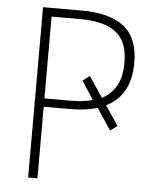

<svg xmlns="http://www.w3.org/2000/svg" viewBox="-52 -758 647 802"><g transform="rotate(5 272.0 -357.0)"><path d="M496 -516Q496 -446 470 -399.5Q444 -353 394 -329L449 -247L420 -225L360 -315Q334 -307 306 -303.5Q278 -300 246 -300H135V0H96V-714H260Q376 -714 436 -667Q496 -620 496 -516ZM135 -335H243Q270 -335 293.5 -337.5Q317 -340 337 -346L287 -423L316 -445L374 -358Q412 -378 433.5 -415Q455 -452 455 -514Q455 -600 406 -639Q357 -678 254 -678H135Z"/></g></svg>

Font: Noto Sans Disp ExtLt
Style: Regular
Weight: 200
Designer: Monotype Design Team
Foundry: Monotype Imaging Inc.
Version: Version 2.000;GOOG;noto-source:20170915:90ef993387c0